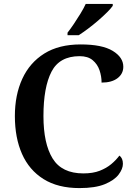

<svg xmlns="http://www.w3.org/2000/svg" viewBox="-20 -951 688 981"><path d="M386 10Q276 10 202.5 -36Q129 -82 92.5 -164.5Q56 -247 56 -358Q56 -466 94 -548.5Q132 -631 206.5 -677.5Q281 -724 392 -724Q502 -724 556 -691Q610 -658 610 -610Q610 -574 580.5 -551.5Q551 -529 499 -529Q499 -561 488.5 -592Q478 -623 453.5 -643.5Q429 -664 387 -664Q284 -664 243 -584.5Q202 -505 202 -358Q202 -217 249 -141Q296 -65 406 -65Q455 -65 489.5 -78.5Q524 -92 548.5 -112.5Q573 -133 590 -156Q608 -143 608 -114Q608 -88 586 -59Q564 -30 515.5 -10Q467 10 386 10ZM325 -784Q340 -803 357.5 -829Q375 -855 391.5 -882Q408 -909 418 -931H556V-921Q547 -908 527 -888Q507 -868 481.5 -846Q456 -824 430 -804.5Q404 -785 382 -771H325Z"/></svg>

Font: Noto Serif Toto SemiBold
Style: Regular
Weight: 600
Designer: Monotype Design Team
Foundry: Monotype Imaging Inc.
Version: Version 2.001; ttfautohint (v1.8.4.7-5d5b)